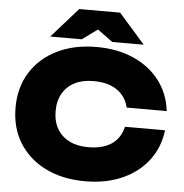

<svg xmlns="http://www.w3.org/2000/svg" viewBox="-63 -1039 1068 1117"><g transform="rotate(5 471.0 -480.5)"><path d="M913 -319Q901 -219 843.5 -143Q786 -67 691.5 -25Q597 17 475 17Q343 17 244 -32Q145 -81 90 -169Q35 -257 35 -375Q35 -493 90 -581Q145 -669 244 -718Q343 -767 475 -767Q597 -767 691.5 -725Q786 -683 843.5 -607.5Q901 -532 913 -431H679Q669 -474 642.5 -504.5Q616 -535 574 -551.5Q532 -568 475 -568Q411 -568 365 -545Q319 -522 294 -478.5Q269 -435 269 -375Q269 -315 294 -272Q319 -229 365 -205.5Q411 -182 475 -182Q532 -182 574 -197.5Q616 -213 642.5 -244Q669 -275 679 -319ZM354 -978H593L746 -804H562L420 -908H527L384 -804H200Z"/></g></svg>

Font: Unbounded ExtraBold
Style: Regular
Weight: 800
Designer: Luke Prowse, Jean-Baptiste Morizot, Fátima Lázaro, Florian Runge
Foundry: NaN
Version: Version 1.701;gftools[0.9.28.dev5+ged2979d]